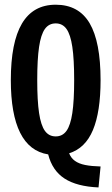

<svg xmlns="http://www.w3.org/2000/svg" viewBox="-20 -655 478 823"><path d="M402.3 148.4Q309.6 144.5 256.8 110.4Q204.1 76.2 186.5 6.8Q106.4 -5.9 66.4 -85.9Q26.4 -166 26.4 -311.5Q26.4 -473.6 74.2 -554.2Q122.1 -634.8 218.8 -634.8Q317.4 -634.8 364.3 -555.2Q411.1 -475.6 411.1 -311.5Q411.1 -175.8 378.4 -97.7Q345.7 -19.5 276.4 2Q284.2 22.5 301.3 34.7Q318.4 46.9 345.2 52.2Q372.1 57.6 411.1 58.6ZM218.8 -70.3Q248 -70.3 265.1 -94.2Q282.2 -118.2 290 -170.4Q297.9 -222.7 297.9 -311.5Q297.9 -401.4 290 -454.1Q282.2 -506.8 265.1 -530.8Q248 -554.7 218.8 -554.7Q189.5 -554.7 172.4 -530.8Q155.3 -506.8 147.5 -454.1Q139.6 -401.4 139.6 -311.5Q139.6 -222.7 147.5 -170.4Q155.3 -118.2 172.4 -94.2Q189.5 -70.3 218.8 -70.3Z"/></svg>

Font: Sudo Variable
Style: Regular
Weight: 400
Monospace: yes
Designer: Jens Kutilek
Foundry: Jens Kutilek
Version: Version 0.040